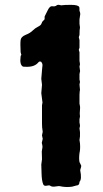

<svg xmlns="http://www.w3.org/2000/svg" viewBox="-20 -768 423 790"><path d="M309.1 -654.8Q307.1 -647 307.1 -624L304.2 -615.2L307.1 -603V-571.8L304.2 -563L307.1 -553.2V-518.1L309.1 -503.9L307.1 -494.1L309.1 -479Q310.1 -476.1 308.6 -471.2Q307.1 -466.3 307.1 -462.9V-440.9L309.1 -431.2L307.1 -419.9L309.1 -398.9Q306.2 -385.7 307.1 -341.8L309.1 -331.1Q310.1 -327.1 309.1 -316.9Q308.1 -306.6 308.1 -301.8L309.1 -288.1L307.1 -277.8V-264.2Q310.1 -251.5 308.6 -246.6Q307.1 -242.2 307.1 -240.2L309.1 -224.1Q310.1 -206.1 307.1 -191.9L309.1 -178.2Q311 -154.3 307.1 -138.2Q304.2 -115.2 307.1 -101.1L314 -86.9Q314.9 -83 312.5 -76.7Q310.1 -70.3 310.1 -66.9Q317.4 -30.3 307.1 -20Q307.1 -4.9 294.9 -4.9L276.9 0Q256.8 2.9 236.8 0L226.1 -2Q222.2 -2.9 210.9 -1Q192.4 2.4 185.1 -4.9Q181.2 -5.9 171.4 -3.9Q161.6 -2 158.2 -8.8Q151.4 -23.9 150.9 -58.1L149.9 -90.8L152.8 -112.8L151.9 -145L154.8 -163.1Q154.8 -169.9 151.9 -180.2L155.8 -196.8L152.8 -210.9L154.8 -221.2Q156.7 -224.6 154.8 -232.9Q152.8 -241.2 152.8 -262.2V-335L154.8 -346.2L149.9 -384.8L152.8 -418.9L149.9 -443.8L152.8 -479L154.8 -500Q154.8 -506.8 149.9 -513.2Q142.6 -517.6 137.7 -511.2Q122.1 -492.2 88.9 -493.2Q75.7 -493.2 74.2 -494.1Q60.1 -502 64.9 -536.1Q64.9 -539.1 67.9 -542L64.9 -553.2Q63 -589.8 64.9 -603.5Q66.9 -617.2 85.4 -624.5Q104 -631.8 114.3 -642.1Q124.5 -652.3 135.7 -657.7Q148.9 -664.1 150.9 -671.4Q152.8 -678.7 157.7 -682.6Q163.1 -687 163.6 -689.5Q164.1 -691.9 163.6 -695.3Q163.1 -698.2 164.1 -701.2Q165 -704.1 168 -709Q170.9 -713.9 175.3 -723.6Q179.7 -733.4 184.6 -738.3Q189.5 -743.2 196.3 -742.2Q206.1 -740.7 211.9 -745.1Q217.3 -749.5 224.6 -747.6Q231.9 -745.1 237.3 -746.6Q243.2 -748 272.5 -748Q301.8 -748 306.2 -738.8Q307.1 -737.8 307.1 -723.1Q312 -713.4 309.1 -702.1L307.1 -688V-669.9Z"/></svg>

Font: AntiqueNobleBoldCondensed
Style: BoldCondensed
Weight: 700
Version: Version 001.000